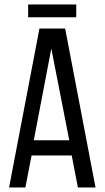

<svg xmlns="http://www.w3.org/2000/svg" viewBox="-20 -826 462 846"><path d="M104 -806.2H315.9V-750H104ZM295.9 -141.1H119.1L91.8 0H20L153.8 -700.2H267.1L400.9 0H323.2ZM206.1 -611.8 128.9 -208H285.2Z"/></svg>

Font: Bebas Neue Regular
Style: Regular
Weight: 400
Designer: Ryoichi Tsunekawa
Foundry: Ryoichi Tsunekawa
Version: Version 001.003